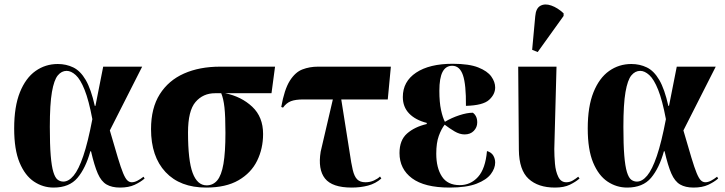

<svg xmlns="http://www.w3.org/2000/svg" viewBox="-20 -837 3276 867"><path d="M222 10Q174 10 133.5 -17Q93 -44 68.5 -102.5Q44 -161 44 -257Q44 -356 70 -420.5Q96 -485 140.5 -516.5Q185 -548 241 -548Q279 -548 311 -532.5Q343 -517 367 -476Q391 -435 408 -359H411L446 -536H622L476 -248Q498 -172 512 -125.5Q526 -79 536 -55Q546 -31 555 -22.5Q564 -14 575 -14Q587 -14 600.5 -21Q614 -28 628 -39L633 -31Q615 -15 588 -2.5Q561 10 522 10Q485 10 461 -4Q437 -18 421.5 -53.5Q406 -89 391 -154H388Q367 -78 330 -34Q293 10 222 10ZM266 -17Q290 -17 312.5 -44Q335 -71 356 -132.5Q377 -194 397 -299Q381 -384 362 -431.5Q343 -479 322 -498Q301 -517 281 -517Q258 -517 241 -496.5Q224 -476 214.5 -421.5Q205 -367 205 -264Q205 -184 209 -135Q213 -86 221 -60Q229 -34 240.5 -25.5Q252 -17 266 -17Z M911 10Q793 10 727.5 -60Q662 -130 662 -254Q662 -349 701.5 -411.5Q741 -474 811 -505Q881 -536 974 -536H1222L1206 -416H997Q1070 -401 1119 -355Q1168 -309 1168 -232Q1168 -166 1141 -111Q1114 -56 1057 -23Q1000 10 911 10ZM913 0Q942 0 961 -22.5Q980 -45 989 -97Q998 -149 998 -237Q998 -313 993.5 -352.5Q989 -392 979 -416H951Q897 -416 863 -376.5Q829 -337 829 -239Q829 -112 850 -56Q871 0 913 0Z M1568 10Q1480 10 1447.5 -31Q1415 -72 1428 -152L1483 -388H1351Q1314 -388 1293.5 -380Q1273 -372 1258 -351L1250 -354Q1264 -433 1288.5 -472Q1313 -511 1345.5 -523.5Q1378 -536 1416 -536H1745L1731 -388H1521L1559 -148Q1566 -99 1573 -69.5Q1580 -40 1593 -27Q1606 -14 1630 -14Q1651 -14 1668.5 -22Q1686 -30 1696 -40L1702 -31Q1676 -8 1642 1Q1608 10 1568 10Z M2010 10Q1897 10 1840.5 -32Q1784 -74 1784 -146Q1784 -204 1818 -234Q1852 -264 1907 -277V-282Q1856 -295 1827.5 -324.5Q1799 -354 1799 -399Q1799 -469 1859 -509Q1919 -549 2024 -549Q2098 -549 2139.5 -532.5Q2181 -516 2198.5 -491.5Q2216 -467 2216 -442Q2216 -411 2188.5 -386Q2161 -361 2084 -359Q2085 -455 2070.5 -497.5Q2056 -540 2022 -540Q1993 -540 1978.5 -512.5Q1964 -485 1964 -427Q1964 -375 1971.5 -340.5Q1979 -306 1989 -287Q2019 -305 2054 -316.5Q2089 -328 2115 -328Q2124 -322 2129.5 -311Q2135 -300 2135 -284Q2135 -262 2119.5 -246Q2104 -230 2078 -230Q2056 -230 2033 -243.5Q2010 -257 1988 -274Q1973 -255 1961.5 -223.5Q1950 -192 1950 -143Q1950 -79 1975.5 -40Q2001 -1 2056 -1Q2105 -1 2138.5 -38Q2172 -75 2179 -155Q2199 -149 2207.5 -134.5Q2216 -120 2216 -103Q2216 -77 2196.5 -51Q2177 -25 2132 -7.5Q2087 10 2010 10Z M2486 10Q2410 10 2367 -29.5Q2324 -69 2323 -160L2320 -536H2493L2483 -164Q2483 -133 2486 -98Q2489 -63 2501 -38.5Q2513 -14 2537 -14Q2553 -14 2566.5 -22Q2580 -30 2591 -39L2597 -31Q2580 -16 2553.5 -3Q2527 10 2486 10ZM2408 -602 2383 -612 2397 -764Q2400 -800 2420.5 -811Q2441 -822 2469.5 -812Q2498 -802 2525 -777V-765Z M2812 10Q2764 10 2723.5 -17Q2683 -44 2658.5 -102.5Q2634 -161 2634 -257Q2634 -356 2660 -420.5Q2686 -485 2730.5 -516.5Q2775 -548 2831 -548Q2869 -548 2901 -532.5Q2933 -517 2957 -476Q2981 -435 2998 -359H3001L3036 -536H3212L3066 -248Q3088 -172 3102 -125.5Q3116 -79 3126 -55Q3136 -31 3145 -22.5Q3154 -14 3165 -14Q3177 -14 3190.5 -21Q3204 -28 3218 -39L3223 -31Q3205 -15 3178 -2.5Q3151 10 3112 10Q3075 10 3051 -4Q3027 -18 3011.5 -53.5Q2996 -89 2981 -154H2978Q2957 -78 2920 -34Q2883 10 2812 10ZM2856 -17Q2880 -17 2902.5 -44Q2925 -71 2946 -132.5Q2967 -194 2987 -299Q2971 -384 2952 -431.5Q2933 -479 2912 -498Q2891 -517 2871 -517Q2848 -517 2831 -496.5Q2814 -476 2804.5 -421.5Q2795 -367 2795 -264Q2795 -184 2799 -135Q2803 -86 2811 -60Q2819 -34 2830.5 -25.5Q2842 -17 2856 -17Z"/></svg>

Font: Noto Serif Display SemiCondensed ExtraBold
Style: Regular
Weight: 800
Width: 4
Designer: Monotype Design Team
Foundry: Monotype Imaging Inc.
Version: Version 2.009